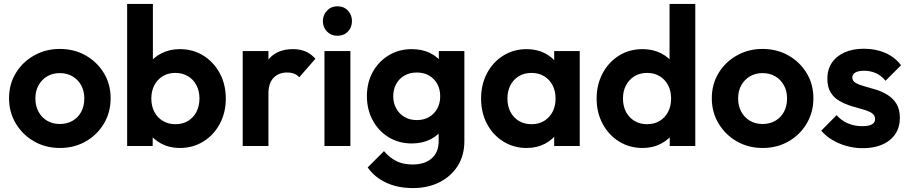

<svg xmlns="http://www.w3.org/2000/svg" viewBox="-20 -743 4629 977"><path d="M285 10Q212 10 153.5 -23.5Q95 -57 60.5 -114.5Q26 -172 26 -243Q26 -314 60 -370.5Q94 -427 153 -460.5Q212 -494 284 -494Q358 -494 416.5 -460.5Q475 -427 509 -370.5Q543 -314 543 -243Q543 -172 509 -114.5Q475 -57 416.5 -23.5Q358 10 285 10ZM284 -112Q321 -112 349.5 -128.5Q378 -145 393.5 -174.5Q409 -204 409 -242Q409 -280 393 -309Q377 -338 349 -354.5Q321 -371 284 -371Q248 -371 220 -354.5Q192 -338 176 -309Q160 -280 160 -242Q160 -204 176 -174.5Q192 -145 220 -128.5Q248 -112 284 -112Z M895 10Q843 10 801 -12Q759 -34 734 -72Q709 -110 707 -157V-329Q709 -376 734.5 -413.5Q760 -451 802 -472Q844 -493 895 -493Q962 -493 1015 -460Q1068 -427 1098.5 -370Q1129 -313 1129 -241Q1129 -170 1098.5 -113Q1068 -56 1015 -23Q962 10 895 10ZM627 0V-723H758V-364L736 -248L757 -130V0ZM873 -111Q909 -111 936.5 -127.5Q964 -144 979.5 -173.5Q995 -203 995 -242Q995 -280 979.5 -309.5Q964 -339 936 -355.5Q908 -372 872 -372Q836 -372 808.5 -355.5Q781 -339 765.5 -309.5Q750 -280 750 -242Q750 -203 765.5 -173.5Q781 -144 809 -127.5Q837 -111 873 -111Z M1215 0V-483H1346V0ZM1346 -267 1295 -301Q1304 -390 1347 -441.5Q1390 -493 1471 -493Q1506 -493 1534 -481.5Q1562 -470 1585 -444L1503 -350Q1492 -362 1476.5 -368Q1461 -374 1441 -374Q1399 -374 1372.5 -347.5Q1346 -321 1346 -267Z M1631 0V-483H1763V0ZM1697 -561Q1665 -561 1644 -582.5Q1623 -604 1623 -636Q1623 -667 1644 -689Q1665 -711 1697 -711Q1730 -711 1750.5 -689Q1771 -667 1771 -636Q1771 -604 1750.5 -582.5Q1730 -561 1697 -561Z M2081 214Q2004 214 1945 186.5Q1886 159 1851 109L1934 26Q1962 59 1996.5 76.5Q2031 94 2080 94Q2141 94 2176.5 63Q2212 32 2212 -23V-144L2234 -250L2213 -356V-483H2343V-25Q2343 47 2309.5 100.5Q2276 154 2217 184Q2158 214 2081 214ZM2075 -13Q2010 -13 1958 -44.5Q1906 -76 1876.5 -131Q1847 -186 1847 -254Q1847 -322 1876.5 -376Q1906 -430 1958 -461.5Q2010 -493 2075 -493Q2129 -493 2170.5 -472Q2212 -451 2236 -414.5Q2260 -378 2262 -329V-177Q2260 -129 2235.5 -91.5Q2211 -54 2169.5 -33.5Q2128 -13 2075 -13ZM2101 -132Q2137 -132 2163.5 -147.5Q2190 -163 2205 -190.5Q2220 -218 2220 -253Q2220 -289 2205 -316Q2190 -343 2163.5 -358.5Q2137 -374 2101 -374Q2065 -374 2038 -358.5Q2011 -343 1996 -315.5Q1981 -288 1981 -253Q1981 -219 1996 -191.5Q2011 -164 2038 -148Q2065 -132 2101 -132Z M2660 10Q2594 10 2541 -23Q2488 -56 2458 -113Q2428 -170 2428 -241Q2428 -313 2458 -370Q2488 -427 2541 -460Q2594 -493 2660 -493Q2712 -493 2753 -472Q2794 -451 2818.5 -413.5Q2843 -376 2845 -329V-155Q2843 -107 2818.5 -70Q2794 -33 2753 -11.5Q2712 10 2660 10ZM2684 -111Q2739 -111 2773 -147.5Q2807 -184 2807 -242Q2807 -280 2791.5 -309.5Q2776 -339 2748.5 -355.5Q2721 -372 2684 -372Q2648 -372 2620.5 -355.5Q2593 -339 2577.5 -309.5Q2562 -280 2562 -242Q2562 -203 2577.5 -173.5Q2593 -144 2620.5 -127.5Q2648 -111 2684 -111ZM2800 0V-130L2821 -248L2800 -364V-483H2930V0Z M3250 10Q3183 10 3130 -23Q3077 -56 3046.5 -113Q3016 -170 3016 -241Q3016 -313 3046.5 -370Q3077 -427 3129.5 -460Q3182 -493 3250 -493Q3302 -493 3343.5 -472Q3385 -451 3410.5 -413.5Q3436 -376 3438 -329V-157Q3436 -110 3411 -72Q3386 -34 3344 -12Q3302 10 3250 10ZM3272 -111Q3309 -111 3336.5 -127.5Q3364 -144 3379.5 -173.5Q3395 -203 3395 -242Q3395 -280 3379.5 -309.5Q3364 -339 3336.5 -355.5Q3309 -372 3273 -372Q3236 -372 3208.5 -355Q3181 -338 3165.5 -309Q3150 -280 3150 -242Q3150 -203 3165.5 -173.5Q3181 -144 3209 -127.5Q3237 -111 3272 -111ZM3518 0H3388V-130L3409 -248L3387 -364V-723H3518Z M3861 10Q3788 10 3729.5 -23.5Q3671 -57 3636.5 -114.5Q3602 -172 3602 -243Q3602 -314 3636 -370.5Q3670 -427 3729 -460.5Q3788 -494 3860 -494Q3934 -494 3992.5 -460.5Q4051 -427 4085 -370.5Q4119 -314 4119 -243Q4119 -172 4085 -114.5Q4051 -57 3992.5 -23.5Q3934 10 3861 10ZM3860 -112Q3897 -112 3925.5 -128.5Q3954 -145 3969.5 -174.5Q3985 -204 3985 -242Q3985 -280 3969 -309Q3953 -338 3925 -354.5Q3897 -371 3860 -371Q3824 -371 3796 -354.5Q3768 -338 3752 -309Q3736 -280 3736 -242Q3736 -204 3752 -174.5Q3768 -145 3796 -128.5Q3824 -112 3860 -112Z M4369 11Q4328 11 4288.5 0Q4249 -11 4216 -30.5Q4183 -50 4159 -78L4237 -157Q4262 -129 4295 -115Q4328 -101 4368 -101Q4400 -101 4416.5 -110Q4433 -119 4433 -137Q4433 -157 4415.5 -168Q4398 -179 4370 -186.5Q4342 -194 4311.5 -203.5Q4281 -213 4253 -228.5Q4225 -244 4207.5 -271.5Q4190 -299 4190 -343Q4190 -389 4212.5 -423Q4235 -457 4277 -476Q4319 -495 4376 -495Q4436 -495 4484.5 -474Q4533 -453 4565 -411L4486 -332Q4464 -359 4436.5 -371Q4409 -383 4377 -383Q4348 -383 4332.5 -374Q4317 -365 4317 -349Q4317 -331 4334.5 -321Q4352 -311 4380 -303.5Q4408 -296 4438.5 -286.5Q4469 -277 4496.5 -260Q4524 -243 4541.5 -215Q4559 -187 4559 -143Q4559 -72 4508 -30.5Q4457 11 4369 11Z"/></svg>

Font: Outfit Thin SemiBold
Style: Regular
Weight: 600
Version: Version 1.100;gftools[0.9.27]